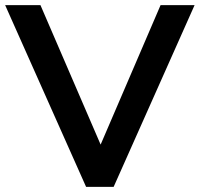

<svg xmlns="http://www.w3.org/2000/svg" viewBox="-31 -725 775 745"><path d="M303 0 -11 -705H126L381 -114H338L592 -705H724L410 0Z"/></svg>

Font: Nunito Sans 12pt ExtraLight
Style: Regular
Weight: 200
Designer: Vernon Adams
Foundry: Vernon Adams
Version: Version 3.101;gftools[0.9.27]